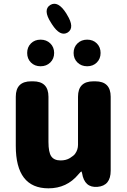

<svg xmlns="http://www.w3.org/2000/svg" viewBox="-20 -1012 694 1046"><path d="M244 14Q66 14 66 -217V-485Q66 -569 150 -569H160Q244 -569 244 -485V-239Q244 -182 259.5 -160Q275 -138 310 -138Q340 -138 361 -151Q382 -164 389 -174Q405 -196 405 -223V-485Q405 -569 489 -569H499Q583 -569 583 -485V-82Q583 0 511 6Q440 12 427 -69Q425 -78 423 -78Q421 -78 407 -62Q344 14 244 14ZM201 -651Q169 -651 148.5 -671.5Q128 -692 128 -723.5Q128 -755 148.5 -775.5Q169 -796 201 -796Q233 -796 254 -775.5Q275 -755 275 -723.5Q275 -692 254 -671.5Q233 -651 201 -651ZM455 -651Q423 -651 402 -671.5Q381 -692 381 -723.5Q381 -755 402 -775.5Q423 -796 455 -796Q487 -796 507.5 -775.5Q528 -755 528 -723.5Q528 -692 507.5 -671.5Q487 -651 455 -651ZM349 -835Q308 -810 263 -880L258 -888Q212 -959 254 -985Q296 -1010 341 -939L345 -932Q389 -861 349 -835Z"/></svg>

Font: Resource Han Rounded JP Heavy
Style: Regular
Weight: 900
Designer: Cyano Hao (round all glyphs); Ryoko NISHIZUKA 西塚涼子 (kana, bopomofo & ideographs); Paul D. Hunt (Latin, Greek & Cyrillic)
Foundry: Cyano Hao
Version: 0.990